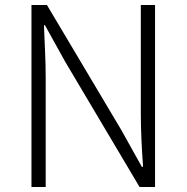

<svg xmlns="http://www.w3.org/2000/svg" viewBox="-20 -749 747 769"><path d="M106 0V-729H168L466 -228L548 -81H553Q549 -135 546.5 -189.5Q544 -244 544 -297V-729H601V0H539L241 -502L160 -648H156Q158 -595 160.5 -543Q163 -491 163 -437V0Z"/></svg>

Font: Noto Sans KR Thin Light
Style: Regular
Weight: 300
Version: Version 2.004-H2;hotconv 1.0.118;makeotfexe 2.5.65603